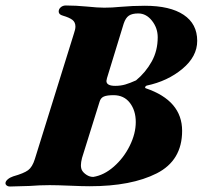

<svg xmlns="http://www.w3.org/2000/svg" viewBox="-68 -675 739 700"><path d="M-48 -7Q-48 -14 -40 -21Q-32 -28 -20 -32Q19 -43 34.5 -54.5Q50 -66 59 -95L201 -551Q207 -568 207 -578Q207 -594 196 -602.5Q185 -611 161 -618Q146 -622 146 -633Q146 -642 153.5 -648.5Q161 -655 172 -655Q208 -655 250 -651Q288 -647 312 -647Q341 -647 370 -650Q416 -654 460 -654Q552 -654 601.5 -621Q651 -588 651 -526Q651 -469 597 -424Q543 -379 467 -363Q463 -362 461.5 -358Q460 -354 464 -353Q596 -308 596 -198Q596 -90 503.5 -43Q411 4 259 4Q233 4 187 2Q139 0 113 0Q78 0 39 3Q-13 5 -32 5Q-39 5 -43.5 1.5Q-48 -2 -48 -7ZM428 -382Q463 -411 485 -450.5Q507 -490 507 -539Q507 -573 486 -599.5Q465 -626 436 -626Q414 -626 402 -618Q390 -610 383 -589L322 -390Q320 -382 320 -380Q320 -362 352 -362Q372 -362 389 -367Q406 -372 428 -382ZM427 -230Q427 -272 405.5 -300Q384 -328 346 -328Q322 -328 310.5 -323Q299 -318 295 -304L231 -99Q227 -83 227 -73Q227 -61 231 -54Q236 -45 247.5 -37.5Q259 -30 272 -30Q311 -36 347 -67.5Q383 -99 405 -143.5Q427 -188 427 -230Z"/></svg>

Font: EB Garamond ExtraBold
Style: Italic
Weight: 800
Italic angle: -17.2°
Designer: Georg Duffner and Octavio Pardo
Foundry: Georg Duffner
Version: Version 1.000